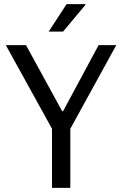

<svg xmlns="http://www.w3.org/2000/svg" viewBox="-20 -903 587 923"><path d="M283 -751 391 -880 390 -883H300L214 -751ZM318 0V-284L539 -686H454L283 -368H279L105 -686H8L230 -284V0Z"/></svg>

Font: Archivo Narrow
Style: Regular
Weight: 400
Designer: Hector Gatti
Foundry: Omnibus-Type
Version: Version 1.003;PS 001.003;hotconv 1.0.70;makeotf.lib2.5.58329